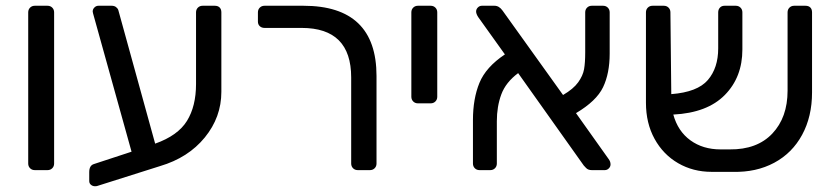

<svg xmlns="http://www.w3.org/2000/svg" viewBox="-20 -591 2905 667"><path d="M78 -23V-548Q78 -558 84.5 -564.5Q91 -571 101 -571H145Q155 -571 161.5 -564.5Q168 -558 168 -548V-23Q168 -13 161.5 -6.5Q155 0 145 0H101Q91 0 84.5 -6.5Q78 -13 78 -23Z M749 -548V-272Q749 -184 691.5 -113.5Q634 -43 536 -14L318 55Q315 56 310 56Q302 56 296 51Q290 46 290 38V7Q290 -16 306 -21L437 -64L307 -531Q302 -548 302 -551Q302 -559 308 -565Q314 -571 322 -571H368Q377 -571 383 -566.5Q389 -562 391 -556L519 -92Q598 -120 629.5 -171Q661 -222 661 -299V-548Q661 -558 667.5 -564.5Q674 -571 684 -571H726Q737 -571 743 -565Q749 -559 749 -548Z M1200 -23V-322Q1200 -494 1028 -494H899Q889 -494 882.5 -500Q876 -506 876 -516V-548Q876 -558 882.5 -564.5Q889 -571 899 -571H1034Q1288 -571 1288 -327V-23Q1288 -13 1281.5 -6.5Q1275 0 1265 0H1223Q1213 0 1206.5 -6.5Q1200 -13 1200 -23Z M1409 -255V-548Q1409 -558 1415.5 -564.5Q1422 -571 1432 -571H1476Q1486 -571 1492.5 -564.5Q1499 -558 1499 -548V-255Q1499 -245 1492.5 -238.5Q1486 -232 1476 -232H1432Q1422 -232 1415.5 -238.5Q1409 -245 1409 -255Z M2101 -20Q2101 -12 2095 -6Q2089 0 2081 0H2036Q2023 0 2016 -7.5Q2009 -15 2008 -16L1780 -337Q1737 -305 1721.5 -263Q1706 -221 1706 -170V-23Q1706 -13 1699.5 -6.5Q1693 0 1683 0H1646Q1636 0 1629.5 -6.5Q1623 -13 1623 -23V-174Q1623 -248 1645.5 -303Q1668 -358 1734 -402L1641 -532Q1634 -543 1634 -551Q1634 -559 1640 -565Q1646 -571 1654 -571H1698Q1714 -571 1726 -554L1936 -261Q1972 -282 1988.5 -305Q2005 -328 2009 -350.5Q2013 -373 2013 -409V-548Q2013 -558 2019.5 -564.5Q2026 -571 2036 -571H2075Q2085 -571 2091.5 -564.5Q2098 -558 2098 -548V-405Q2098 -336 2075 -288Q2052 -240 1981 -198L2094 -39Q2101 -30 2101 -20Z M2801 -548V-270Q2801 -186 2766.5 -122.5Q2732 -59 2669.5 -25.5Q2607 8 2526 6H2452Q2388 6 2336 -24Q2284 -54 2254 -108.5Q2224 -163 2224 -234V-548Q2224 -558 2230.5 -564.5Q2237 -571 2247 -571H2286Q2296 -571 2302.5 -564.5Q2309 -558 2309 -548L2312 -264Q2403 -271 2439 -313Q2475 -355 2475 -423V-548Q2475 -558 2481 -564.5Q2487 -571 2497 -571H2536Q2546 -571 2552.5 -564.5Q2559 -558 2559 -548V-419Q2559 -323 2498 -261Q2437 -199 2319 -193Q2335 -135 2378.5 -103.5Q2422 -72 2483 -72H2515Q2610 -71 2663 -127Q2716 -183 2716 -276V-548Q2716 -558 2722.5 -564.5Q2729 -571 2739 -571H2778Q2789 -571 2795 -565Q2801 -559 2801 -548Z"/></svg>

Font: Contemporary
Style: Regular
Weight: 400
Designer: Victor Tran
Foundry: Victor Tran
Version: Version 1.100